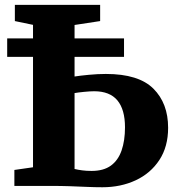

<svg xmlns="http://www.w3.org/2000/svg" viewBox="-20 -763 733 788"><path d="M400.5 5.5Q369.5 5.5 336 4Q302.5 2.5 265.8 1.2Q229 0 188 0H39V-65.5L115.5 -76.5V-661L41 -676.5V-743H391V-676.5L286 -660.5V-449Q308 -452.5 344.8 -456Q381.5 -459.5 414.5 -459.5Q549 -459.5 609.5 -399.2Q670 -339 670 -238.5Q670 -161 634 -106.2Q598 -51.5 536.8 -23Q475.5 5.5 400.5 5.5ZM356 -61.5Q405 -61.5 435 -83.2Q465 -105 479 -145.5Q493 -186 493 -240.5Q493 -313.5 461.8 -351Q430.5 -388.5 366.5 -388.5Q350 -388.5 325 -386Q300 -383.5 286 -381V-69.5Q300.5 -66 317.5 -63.8Q334.5 -61.5 356 -61.5ZM489 -605.5V-529.5H9.5V-605.5Z"/></svg>

Font: Merriweather 20pt Black
Style: Regular
Weight: 900
Version: Version 2.100